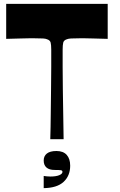

<svg xmlns="http://www.w3.org/2000/svg" viewBox="-20 -720 621 993"><path d="M240 0Q242 -63 242.5 -129.5Q243 -196 244 -258.5Q245 -321 245 -374.5Q245 -428 245 -463Q245 -487 242 -499.5Q239 -512 223 -517Q217 -520 203 -521Q189 -522 157 -522Q148 -522 131 -522Q114 -522 86 -521Q58 -520 12 -519V-700H537V-519Q492 -520 463.5 -521Q435 -522 418.5 -522Q402 -522 393 -522Q361 -522 347 -521Q333 -520 326 -517Q310 -512 307 -499.5Q304 -487 304 -463Q304 -428 304 -374.5Q304 -321 305 -258.5Q306 -196 307 -129.5Q308 -63 309 0ZM206 253V190Q212 191 221.5 192Q231 193 240 193Q270 193 286.5 186Q303 179 303 169Q303 162 295.5 160.5Q288 159 263 159Q235 159 220.5 146.5Q206 134 206 110Q206 87 222.5 74Q239 61 272 61Q307 61 325 81Q343 101 343 137Q343 189 309 220.5Q275 252 206 253Z"/></svg>

Font: Ojuju ExtraLight
Style: Bold
Weight: 700
Version: Version 1.000